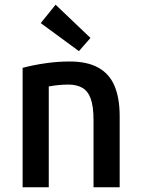

<svg xmlns="http://www.w3.org/2000/svg" viewBox="-20 -795 600 815"><path d="M76 0V-507Q121 -519 173 -526.5Q225 -534 276 -534Q351 -534 398 -507.5Q445 -481 466.5 -429.5Q488 -378 488 -302V0H377V-284Q377 -344 365 -376.5Q353 -409 329 -422.5Q305 -436 270 -436Q250 -436 229 -434Q208 -432 187 -428V0ZM315 -578 153 -697 216 -775 364 -634Z"/></svg>

Font: Ubuntu Sans Mono Medium
Style: Regular
Weight: 500
Monospace: yes
Designer: Dalton Maag Ltd
Foundry: Dalton Maag Ltd
Version: Version 1.006